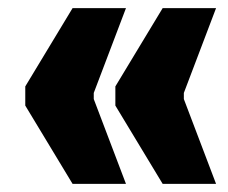

<svg xmlns="http://www.w3.org/2000/svg" viewBox="-20 -512 560 471"><path d="M210 -284V-269L289 -61H158L42 -253V-300L158 -492H289ZM431 -284V-269L510 -61H379L263 -253V-300L379 -492H510Z"/></svg>

Font: Alfa Slab One
Style: Regular
Weight: 400
Designer: JM Sole
Foundry: JM Sole
Version: Version 1.001